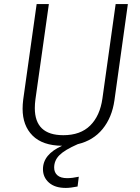

<svg xmlns="http://www.w3.org/2000/svg" viewBox="-20 -705 690 943"><path d="M608 -685 542 -212Q530 -128 484 -71.5Q438 -15 362 3Q298 31 272 57Q246 83 246 118Q246 142 262 156Q278 170 310 170Q335 170 367 163L361 211Q326 218 303 218Q250 218 220.5 192Q191 166 191 126Q191 53 285 11Q189 10 140 -39Q91 -88 91 -171Q91 -192 94 -216L160 -685H220L154 -217Q151 -195 151 -174Q151 -41 291 -41Q375 -41 423 -88.5Q471 -136 483 -221L548 -685Z"/></svg>

Font: Fira Sans Light
Style: Italic
Weight: 300
Italic angle: -8°
Designer: bBox Type GmbH & Carrois Corporate GbR & Edenspiekermann AG
Foundry: bBox Type GmbH & Carrois Corporate GbR & Edenspiekermann AG
Version: Version 4.301